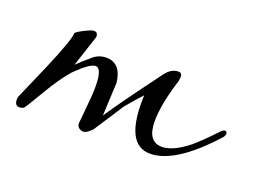

<svg xmlns="http://www.w3.org/2000/svg" viewBox="-61 -259 469 349"><g transform="rotate(20 173.5 -84.5)"><path d="M113 4Q104 1 105 -9L107 -29L110 -64Q113 -115 98 -115Q87 -115 61 -89Q53 -80 43.5 -66.5Q34 -53 23 -34Q3 0 1 1Q-1 2 -3 2.5Q-5 3 -7 3Q-16 3 -16 -9Q-16 -14 -15 -15L15 -84Q41 -145 41 -158Q44 -162 61 -170Q65 -172 68 -173Q71 -174 74 -174Q81 -174 81 -165L61 -104Q71 -114 89 -129Q99 -136 111 -136Q140 -136 144 -99L141 -35Q160 -64 218 -142Q229 -157 243 -157Q250 -157 250 -149L249 -141Q233 -90 233 -58Q233 -18 261 -18Q282 -18 311 -41Q316 -45 326.5 -55Q337 -65 352 -81Q356 -85 359 -85Q363 -85 363 -81Q364 -79 361 -74Q294 1 245 1Q195 1 199 -95Q195 -91 188 -83Q181 -75 171 -63L134 -6Q121 8 113 4Z"/></g></svg>

Font: Passions Conflict
Style: Regular
Weight: 400
Designer: Robert E. Leuschke
Foundry: Robert E. Leuschke
Version: Version 1.010; ttfautohint (v1.8.3)